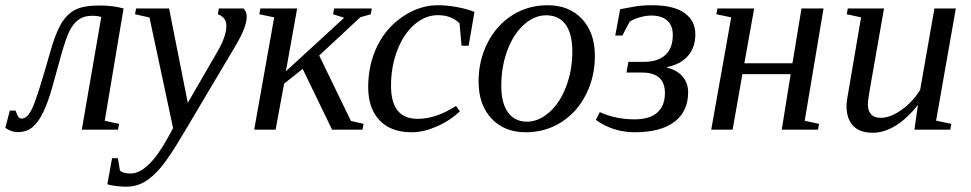

<svg xmlns="http://www.w3.org/2000/svg" viewBox="-67 -491 3675 727"><path d="M0 9.3Q-23.4 9.3 -46.9 -6.8L-29.8 -72.3H-8.3Q0 -49.8 4.4 -45.9Q8.8 -42 16.1 -42Q37.6 -42 56.9 -85Q76.2 -127.9 123.5 -295.4Q143.1 -365.2 165 -401.9Q187 -438.5 218.5 -454.3Q250 -470.2 309.1 -470.2Q360.8 -470.2 400.9 -459L329.6 -33.7L383.8 -22L379.9 0H242.7L316.4 -426.3Q304.7 -431.2 280.8 -431.2Q252 -431.2 232.2 -417.7Q212.4 -404.3 198 -377.2Q183.6 -350.1 164.6 -282.2Q145.5 -212.4 130.1 -158.2Q114.7 -104 97.2 -66.9Q79.6 -29.8 56.9 -10.3Q34.2 9.3 0 9.3Z M448.2 -459H573.2L644 -101.6L758.8 -299.8Q790 -354.5 790 -394Q790 -412.1 779.8 -422.9Q769.5 -433.6 757.8 -437L761.7 -459H854.5Q867.2 -447.8 867.2 -428.2Q867.2 -389.6 826.7 -320.8L633.3 4.9Q577.6 99.6 545.2 139.2Q512.7 178.7 481 197.3Q449.2 215.8 412.1 215.8Q372.6 215.8 339.4 207L357.4 107.9H379.4L387.2 154.8Q399.4 166 427.2 166Q493.2 166 566.4 34.2L588.4 -5.9L499 -424.8L444.3 -437Z M971.2 -425.3 915 -437 918.9 -459H1058.1L1015.6 -221.2L1236.3 -423.8L1194.3 -437L1198.2 -459H1340.8L1336.9 -437L1297.4 -425.8L1141.6 -280.8L1261.7 -33.2L1309.6 -22L1305.7 0H1190.4L1079.1 -230L1008.8 -174.3L976.6 0H895.5Z M1674.3 -69.3Q1634.8 -32.7 1585.4 -11.5Q1536.1 9.8 1491.7 9.8Q1413.1 9.8 1370.1 -35.6Q1327.1 -81.1 1327.1 -161.1Q1327.1 -246.1 1361.3 -316.2Q1395.5 -386.2 1458.7 -428.7Q1522 -471.2 1591.3 -471.2Q1626 -471.2 1665 -463.9Q1704.1 -456.5 1729.5 -445.8L1707.5 -317.9H1680.7L1672.9 -402.8Q1642.1 -433.6 1590.8 -433.6Q1543.9 -433.6 1503.2 -398.9Q1462.4 -364.3 1438 -302.2Q1413.6 -240.2 1413.6 -166Q1413.6 -41 1514.2 -41Q1584 -41 1659.7 -89.8Z M1831.1 -166Q1831.1 -100.1 1856.7 -65.2Q1882.3 -30.3 1928.2 -30.3Q1972.7 -30.3 2012.9 -65.9Q2053.2 -101.6 2076.7 -163.3Q2100.1 -225.1 2100.1 -295.9Q2100.1 -363.3 2074.5 -398.2Q2048.8 -433.1 2001 -433.1Q1956.5 -433.1 1916.7 -397.5Q1877 -361.8 1854 -300Q1831.1 -238.3 1831.1 -166ZM1923.8 9.8Q1842.8 9.8 1793.9 -42.2Q1745.1 -94.2 1745.1 -182.6Q1745.1 -261.2 1778.8 -328.1Q1812.5 -395 1872.3 -433.1Q1932.1 -471.2 2006.8 -471.2Q2087.9 -471.2 2136.7 -419.2Q2185.5 -367.2 2185.5 -278.8Q2185.5 -200.2 2151.9 -133.3Q2118.2 -66.4 2058.3 -28.3Q1998.5 9.8 1923.8 9.8Z M2459 -234.4Q2496.1 -226.1 2517.3 -201.4Q2538.6 -176.8 2538.6 -141.6Q2538.6 -68.8 2486.3 -29.5Q2434.1 9.8 2336.9 9.8Q2254.4 9.8 2189 -37.1L2204.1 -66.4Q2264.2 -39.1 2335.9 -39.1Q2392.6 -39.1 2421.6 -64.7Q2450.7 -90.3 2450.7 -138.7Q2450.7 -216.3 2363.8 -216.3H2305.2L2312.5 -256.8H2371.6Q2422.9 -256.8 2451.7 -282.2Q2480.5 -307.6 2480.5 -358.4Q2480.5 -394.5 2459.5 -413.3Q2438.5 -432.1 2398.4 -432.1Q2379.9 -432.1 2357.2 -426Q2334.5 -419.9 2317.4 -409.2L2289.6 -356.4H2262.7L2281.2 -456.1Q2309.6 -461.9 2337.9 -466.6Q2366.2 -471.2 2402.3 -471.2Q2483.4 -471.2 2524.7 -441.9Q2565.9 -412.6 2565.9 -361.3Q2565.9 -311.5 2538.1 -279.5Q2510.3 -247.6 2459.5 -237.3Z M3051.3 -459 2980 -33.7 3034.2 -22 3030.3 0H2893.1L2926.8 -210.4H2744.1L2707 0H2626L2701.7 -425.3L2645.5 -437L2649.4 -459H2788.6L2751.5 -251.5H2933.6L2967.8 -459Z M3219.2 -94.2Q3219.2 -72.3 3231 -58.6Q3242.7 -44.9 3268.1 -44.9Q3304.7 -44.9 3347.2 -75.4Q3389.6 -106 3417 -150.4L3471.2 -459H3552.2L3477.5 -34.2L3535.2 -22L3531.2 0H3395.5L3408.7 -94.2Q3368.2 -42 3324.2 -15.1Q3280.3 11.7 3237.3 11.7Q3188 11.7 3163.1 -14.9Q3138.2 -41.5 3138.2 -91.3Q3138.2 -98.6 3140.9 -117.4Q3143.6 -136.2 3193.4 -425.3L3139.2 -437L3143.1 -459H3280.3L3230.5 -175.3Q3219.2 -113.8 3219.2 -94.2Z"/></svg>

Font: Liberation Serif
Style: Italic
Weight: 400
Italic angle: -16.333°
Designer: Steve Matteson
Foundry: Ascender Corporation
Version: Version 2.1.5